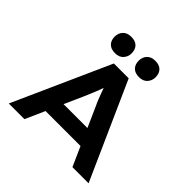

<svg xmlns="http://www.w3.org/2000/svg" viewBox="-225 -1112 1310 1310"><g transform="rotate(45 430.0 -456.5)"><path d="M45 0 359 -700H502L815 0H659L476 -411Q467 -429 458.5 -451Q450 -473 441.5 -495Q433 -517 425.5 -539.5Q418 -562 412 -581H444Q437 -559 429.5 -537.5Q422 -516 413.5 -494Q405 -472 396 -451Q387 -430 378 -408L196 0ZM189 -141 239 -261H615L649 -141ZM546 -755Q506 -755 485.5 -776.5Q465 -798 465 -834Q465 -867 486 -890Q507 -913 546 -913Q586 -913 606.5 -892Q627 -871 627 -834Q627 -802 606 -778.5Q585 -755 546 -755ZM315 -755Q274 -755 253.5 -776.5Q233 -798 233 -834Q233 -867 254 -890Q275 -913 315 -913Q355 -913 375.5 -892Q396 -871 396 -834Q396 -802 375 -778.5Q354 -755 315 -755Z"/></g></svg>

Font: Lexend Giga SemiBold
Style: Regular
Weight: 600
Designer: Bonnie Shaver-Troup, Thomas Jockin
Foundry: Lexend
Version: Version 1.007